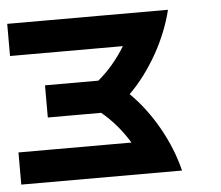

<svg xmlns="http://www.w3.org/2000/svg" viewBox="-42 -534 670 581"><g transform="rotate(-5 293.0 -244.0)"><path d="M0 0V-97.7H343.3Q308.1 -155.3 259.8 -195.3H97.7V-293H259.8Q307.6 -333 342.8 -390.6H0V-488.3H488.3Q472.2 -422.4 436.5 -358.4Q398.4 -291 350.6 -244.1Q399.4 -195.8 436.5 -129.9Q472.2 -65.9 488.3 0Z"/></g></svg>

Font: Arounder
Style: Regular
Weight: 400
Designer: Maxim Raikov
Foundry: Maxim Raikov
Version: Version 1.00 March 23, 2021, initial release